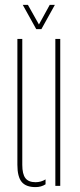

<svg xmlns="http://www.w3.org/2000/svg" viewBox="-20 -759 326 784"><path d="M51 -86V-600H71V-86Q71 -48 83.8 -31.5Q96.5 -15 125 -15Q147.5 -15 166 -26.5V-6.5Q148.5 5 125 5Q86 5 68.5 -16.2Q51 -37.5 51 -86ZM206 0V-600H226V0ZM128 -640 73 -739H94L139 -659L183 -739H204L149 -640Z"/></svg>

Font: Big Shoulders Stencil Display SC Thin
Style: Regular
Weight: 100
Designer: Patric King
Foundry: XO Type Co
Version: Version 2.001